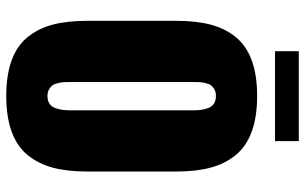

<svg xmlns="http://www.w3.org/2000/svg" viewBox="-208 -794 1014 639"><g transform="rotate(90 299.5 -474.0)"><path d="M149.9 -881.8V-960.9H449.2V-881.8ZM48.8 -255.4V-554.2Q48.8 -619.6 61.5 -667.7Q74.2 -715.8 103 -751.2Q131.8 -786.6 180.7 -804.4Q229.5 -822.3 298.8 -822.3Q368.2 -822.3 417.2 -804.4Q466.3 -786.6 495.4 -751.2Q524.4 -715.8 537.4 -667.7Q550.3 -619.6 550.3 -554.2V-255.4Q550.3 -189.9 537.4 -141.8Q524.4 -93.8 495.4 -58.3Q466.3 -22.9 417.2 -5.1Q368.2 12.7 298.8 12.7Q229.5 12.7 180.7 -5.1Q131.8 -22.9 103 -58.3Q74.2 -93.8 61.5 -141.8Q48.8 -189.9 48.8 -255.4ZM298.8 -124.5Q314.9 -124.5 325.2 -131.6Q335.4 -138.7 339.8 -152.3Q344.2 -166 345.5 -177.2Q346.7 -188.5 346.7 -205.1V-605Q346.7 -621.6 345.5 -632.8Q344.2 -644 339.8 -657.5Q335.4 -670.9 325.2 -678Q314.9 -685.1 298.8 -685.1Q285.6 -685.1 276.4 -679.7Q267.1 -674.3 262.5 -667.2Q257.8 -660.2 255.4 -647.7Q252.9 -635.3 252.7 -627.2Q252.4 -619.1 252.4 -605V-205.1Q252.4 -191.4 252.7 -183.1Q252.9 -174.8 255.4 -162.4Q257.8 -149.9 262.5 -142.8Q267.1 -135.7 276.4 -130.1Q285.6 -124.5 298.8 -124.5Z"/></g></svg>

Font: Oswald
Style: Heavy
Weight: 800
Designer: Vernon Adams
Foundry: Vernon Adams
Version: 3.0; ttfautohint (v0.95) -l 8 -r 50 -G 200 -x 0 -w "G" -W -c